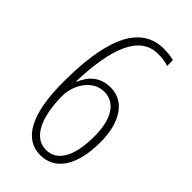

<svg xmlns="http://www.w3.org/2000/svg" viewBox="-228 -790 866 866"><g transform="rotate(45 205.5 -357.0)"><path d="M216 10C310 10 367 -73 367 -224C367 -346 316 -431 225 -431C162 -431 122 -397 98 -341H95C102 -552 150 -689 268 -689C297 -689 318 -686 336 -679V-716C321 -721 295 -724 271 -724C103 -724 56 -531 56 -297C56 -84 117 10 216 10ZM217 -25C132 -25 97 -130 97 -251C97 -314 141 -397 218 -397C291 -397 329 -329 329 -223C329 -88 285 -25 217 -25Z"/></g></svg>

Font: Noto Sans Devanagari UI ExtraCondensed ExtraLight
Style: Regular
Weight: 200
Width: 2
Designer: Jelle Bosma - Monotype Design Team
Foundry: Monotype Imaging Inc.
Version: Version 2.004